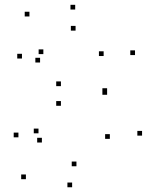

<svg xmlns="http://www.w3.org/2000/svg" viewBox="-20 -772 660 814"><path d="M582.3 -197V-217H562.3V-197ZM434.1 -370.2V-390.2H414.1V-370.2ZM434.1 -377.9V-397.9H414.1V-377.9ZM552.4 -538.5V-558.5H532.4V-538.5ZM298.8 -731.6V-751.6H278.8V-731.6ZM104.8 -702.2V-722.2H84.8V-702.2ZM73.1 -523.9V-543.9H53.1V-523.9ZM149.9 -507V-527H129.9V-507ZM163.8 -542.6V-562.6H143.8V-542.6ZM300.4 -642.2V-662.2H280.4V-642.2ZM419.4 -534.5V-554.5H399.4V-534.5ZM238.3 -406.8V-426.8H218.3V-406.8ZM238.3 -323.5V-343.5H218.3V-323.5ZM445.7 -183.3V-203.3H425.7V-183.3ZM304.1 -67.1V-87.1H284.1V-67.1ZM157.6 -167.8V-187.8H137.6V-167.8ZM143.2 -206.8V-226.8H123.2V-206.8ZM58.1 -189.8V-209.8H38.1V-189.8ZM89.8 -12.3V-32.3H69.8V-12.3ZM285.8 21.9V1.9H265.8V21.9Z"/></svg>

Font: Monaspace Xenon Dots Var
Style: Regular
Weight: 400
Designer: Riley Cran and the Lettermatic Team
Version: Version 1.100 (Monaspace Xenon Dots)